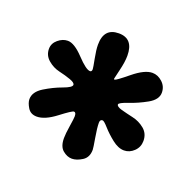

<svg xmlns="http://www.w3.org/2000/svg" viewBox="-73 -794 481 483"><g transform="rotate(20 167.5 -552.5)"><path d="M321.3 -617.2Q321.3 -598.6 297.9 -585.4Q274.4 -572.3 251 -564.5Q227.5 -556.6 227.5 -551.8Q227.5 -545.9 241.7 -542Q255.9 -538.1 273.4 -534.2Q291 -530.3 305.2 -518.6Q319.3 -506.8 319.3 -487.3Q319.3 -470.7 307.6 -459.5Q295.9 -448.2 281.2 -448.2Q265.6 -448.2 249 -461.4Q232.4 -474.6 220.7 -487.8Q209 -501 205.1 -501Q198.2 -501 198.2 -492.2Q198.2 -478.5 202.6 -453.1Q207 -427.7 207 -422.9Q207 -402.3 192.4 -393.1Q177.7 -383.8 165 -383.8Q152.3 -383.8 140.6 -393.6Q128.9 -403.3 128.9 -425.8Q128.9 -437.5 132.3 -459Q135.7 -480.5 135.7 -486.3Q135.7 -497.1 129.9 -497.1Q125 -497.1 96.2 -475.1Q67.4 -453.1 45.9 -453.1Q29.3 -453.1 21.5 -465.8Q13.7 -478.5 13.7 -488.3Q13.7 -507.8 36.6 -522Q59.6 -536.1 82.5 -544.4Q105.5 -552.7 105.5 -559.6Q105.5 -565.4 91.8 -570.3Q78.1 -575.2 61 -579.1Q43.9 -583 30.3 -594.7Q16.6 -606.4 16.6 -624Q16.6 -638.7 28.8 -648.9Q41 -659.2 54.7 -659.2Q72.3 -659.2 97.2 -632.8Q122.1 -606.4 132.8 -606.4Q137.7 -606.4 137.7 -613.3Q137.7 -617.2 133.3 -639.6Q128.9 -662.1 128.9 -675.8Q128.9 -720.7 168.9 -720.7Q208 -720.7 208 -674.8Q208 -658.2 202.1 -634.3Q196.3 -610.4 196.3 -609.4Q196.3 -607.4 198.2 -607.4Q202.1 -607.4 231.9 -631.8Q261.7 -656.2 282.2 -656.2Q296.9 -656.2 309.1 -645Q321.3 -633.8 321.3 -617.2Z"/></g></svg>

Font: Goudy Bookletter 1911
Style: Regular
Weight: 400
Version: Version 2010.07.03